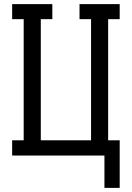

<svg xmlns="http://www.w3.org/2000/svg" viewBox="-20 -755 640 932"><path d="M487 157V0H39V-74H95V-662H39V-735H234V-662H178V-74H422V-662H366V-735H561V-662H505V-74H561V157Z"/></svg>

Font: Iosevka HT Extended
Style: Regular
Weight: 400
Width: 7
Monospace: yes
Designer: Belleve Invis
Foundry: Belleve Invis
Version: Version 32.3.0; ttfautohint (v1.8.4)